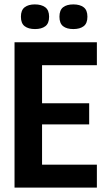

<svg xmlns="http://www.w3.org/2000/svg" viewBox="-20 -852 484 872"><path d="M46 0V-660H171V0ZM126 0V-104H420V0ZM126 -287V-383H385V-287ZM126 -556V-660H420V-556ZM313 -720Q283 -720 266.5 -733Q250 -746 250 -776Q250 -806 266.5 -819Q283 -832 313 -832Q343 -832 360 -819Q377 -806 377 -776Q377 -746 360 -733Q343 -720 313 -720ZM139 -720Q109 -720 92 -733Q75 -746 75 -776Q75 -806 92 -819Q109 -832 138 -832Q168 -832 185.5 -819Q203 -806 203 -776Q203 -746 186 -733Q169 -720 139 -720Z"/></svg>

Font: Bricolage Grotesque 72pt SemiCondensed SemiBold
Style: Regular
Weight: 600
Width: 4
Designer: Mathieu Triay
Foundry: Atelier Triay
Version: Version 1.001;gftools[0.9.33.dev8+g029e19f]